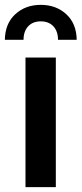

<svg xmlns="http://www.w3.org/2000/svg" viewBox="-23 -771 336 791"><path d="M82 0V-534H207V0ZM-3 -607Q-2 -674 40 -712.5Q82 -751 145 -751Q208 -751 250 -712.5Q292 -674 293 -607H216Q216 -642 197 -662.5Q178 -683 145 -683Q112 -683 93 -662.5Q74 -642 74 -607Z"/></svg>

Font: Montserrat SemiBold
Style: Regular
Weight: 600
Designer: Julieta Ulanovsky
Foundry: Julieta Ulanovsky
Version: Version 9.000; ttfautohint (v1.8.4.7-5d5b)